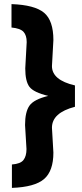

<svg xmlns="http://www.w3.org/2000/svg" viewBox="-20 -781 401 935"><path d="M109 -55 102 -172Q102 -236 123.5 -266.5Q145 -297 215 -314Q144 -331 123.5 -358Q103 -385 103 -448L110 -576Q110 -609 94.5 -626Q79 -643 36 -647V-761Q149 -757 194.5 -719Q240 -681 240 -586L233 -459Q233 -391 345 -365V-261Q233 -232 233 -159L240 -38Q240 52 194.5 91Q149 130 38 134V20Q80 17 94.5 -2Q109 -21 109 -55Z"/></svg>

Font: Titillium Web
Style: Bold
Weight: 700
Version: Version 1.001;PS 57.000;hotconv 1.0.70;makeotf.lib2.5.55311